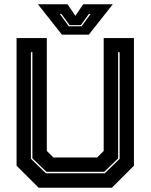

<svg xmlns="http://www.w3.org/2000/svg" viewBox="-20 -878 704 898"><path d="M160.5 0 57.5 -103V-700H199V-172L229.5 -141.5H434.5L465 -172V-700H606.5V-103L503.5 0ZM194.5 -67.5H470L539.5 -135V-634H532.5V-137L467.5 -74.5H197L131.5 -137.5V-634H124.5V-135.5ZM269.5 -716 157.5 -858H296L332.5 -804L369 -858H507.5L395.5 -716ZM302 -755H361.5L404 -813H396L358 -760.5H305.5L267 -813H259.5Z"/></svg>

Font: Tourney ExtraBold
Style: Regular
Weight: 800
Designer: Tyler Finck
Foundry: Etcetera Type Co
Version: Version 1.015